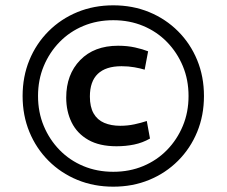

<svg xmlns="http://www.w3.org/2000/svg" viewBox="-20 -703 852 722"><path d="M406 -1Q333 -1 271 -26.5Q209 -52 162.5 -98.5Q116 -145 90.5 -207Q65 -269 65 -342Q65 -415 90.5 -477Q116 -539 162.5 -585.5Q209 -632 271 -657.5Q333 -683 406 -683Q479 -683 541 -657.5Q603 -632 649.5 -585.5Q696 -539 721.5 -477Q747 -415 747 -342Q747 -269 721.5 -207Q696 -145 649.5 -98.5Q603 -52 541 -26.5Q479 -1 406 -1ZM418 -153Q354 -153 312 -177Q270 -201 249.5 -242.5Q229 -284 229 -336Q229 -423 281.5 -477Q334 -531 424 -531Q459 -531 488 -524.5Q517 -518 537 -510L524 -441Q508 -446 485.5 -450Q463 -454 437 -454Q378 -454 348 -425.5Q318 -397 318 -340Q318 -301 332 -276.5Q346 -252 372 -241Q398 -230 432 -230Q460 -230 485.5 -235.5Q511 -241 532 -248L544 -182Q516 -166 484.5 -159.5Q453 -153 418 -153ZM406 -57Q467 -57 518.5 -78.5Q570 -100 608 -139Q646 -178 667.5 -229.5Q689 -281 689 -342Q689 -403 667.5 -454.5Q646 -506 608 -545Q570 -584 518.5 -605.5Q467 -627 406 -627Q345 -627 293.5 -605.5Q242 -584 204 -545Q166 -506 144.5 -454.5Q123 -403 123 -342Q123 -281 144.5 -229.5Q166 -178 204 -139Q242 -100 293.5 -78.5Q345 -57 406 -57Z"/></svg>

Font: Murecho Thin ExtraBold
Style: Regular
Weight: 800
Version: Version 1.010